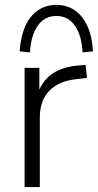

<svg xmlns="http://www.w3.org/2000/svg" viewBox="-20 -761 398 781"><path d="M80 0V-485H140V-371H130Q149 -430 191.5 -460Q234 -490 303 -495L328 -497L334 -444L291 -439Q220 -432 181 -392Q142 -352 142 -284V0ZM102 -548 60 -552Q64 -612 82.5 -654Q101 -696 133.5 -718.5Q166 -741 209 -741Q253 -741 285 -718.5Q317 -696 336 -654Q355 -612 358 -552L316 -548Q312 -618 284.5 -657Q257 -696 209 -696Q162 -696 134 -657Q106 -618 102 -548Z"/></svg>

Font: Nunito Sans 12pt ExtraLight 12pt Light
Style: Regular
Weight: 300
Version: Version 3.101;gftools[0.9.27]